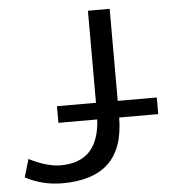

<svg xmlns="http://www.w3.org/2000/svg" viewBox="-53 -781 768 842"><g transform="rotate(-5 331.0 -360.0)"><path d="M193.4 -253.9V-327.1H365.2V-732.4H460.9V-327.1H632.8V-253.9H460.9Q460 -119.1 392.1 -53.7Q324.2 11.7 187.5 11.7Q101.6 11.7 25.4 -28.3L48.8 -107.4Q127.9 -67.4 187.5 -67.4Q354.5 -67.4 364.3 -253.9Z"/></g></svg>

Font: Nasu
Style: Regular
Weight: 400
Designer: Ryoko NISHIZUKA (kana &amp; ideographs); Paul D. Hunt (Latin, Greek &amp; Cyrillic); Wenlong ZHANG (bopomofo); Sandoll C
Version: Version 2014.1215